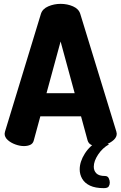

<svg xmlns="http://www.w3.org/2000/svg" viewBox="-20 -757 629 995"><path d="M104 0Q83 0 59.5 -8.5Q36 -17 20 -31.5Q4 -46 4 -64Q4 -67 6 -75L192 -685Q200 -711 230 -724Q260 -737 294 -737Q329 -737 358.5 -724Q388 -711 396 -685L583 -75Q585 -67 585 -64Q585 -46 569 -31.5Q553 -17 530 -8.5Q507 0 485 0Q466 0 452.5 -6.5Q439 -13 434 -29L400 -154H189L155 -29Q151 -13 137 -6.5Q123 0 104 0ZM221 -274H367L294 -542ZM518 218Q474 218 446.5 205Q419 192 406 169.5Q393 147 393 121Q393 81 419.5 39Q446 -3 492 -28L545 -9Q511 10 488.5 44Q466 78 466 107Q466 128 479.5 141.5Q493 155 524 155Q538 155 543.5 166.5Q549 178 549 189Q549 200 543.5 209Q538 218 518 218Z"/></svg>

Font: Dosis ExtraBold
Style: Regular
Weight: 800
Designer: EdgarTolentino, PabloImpallari, IginoMarini
Foundry: EdgarTolentino, PabloImpallari, IginoMarini
Version: Version 3.001; ttfautohint (v1.8.2)